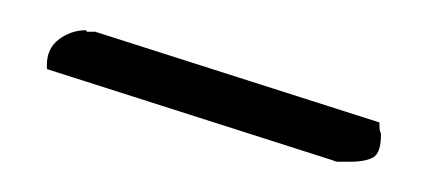

<svg xmlns="http://www.w3.org/2000/svg" viewBox="-20 -789 282 127"><path d="M232 -700Q232 -688 227 -685Q222 -682 211 -682H204Q202 -682 200 -683L12 -743Q11 -743 11 -744V-746Q11 -757 19 -763Q27 -769 37 -769Q37 -768 38 -768H40H43L231 -708V-705Q231 -703 231.5 -702Q232 -701 232 -700Z"/></svg>

Font: Miltonian
Style: Regular
Weight: 400
Designer: Pablo Impallari
Foundry: Pablo Impallari
Version: Version 1.008